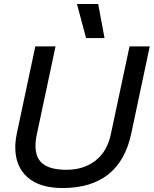

<svg xmlns="http://www.w3.org/2000/svg" viewBox="-20 -933 775 968"><path d="M368 -913H475L507 -741H414ZM57 -190Q57 -221 65 -261L158 -699H260L166 -257Q159 -226 159 -197Q159 -135 197.5 -106Q236 -77 315 -77Q401 -77 460.5 -122.5Q520 -168 539 -257L633 -699H735L642 -261Q584 15 295 15Q180 15 118.5 -39.5Q57 -94 57 -190Z"/></svg>

Font: Prompt
Style: Italic
Weight: 400
Italic angle: -12°
Designer: Katatrad Team
Foundry: CadsonDemak
Version: Version 1.001